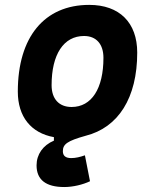

<svg xmlns="http://www.w3.org/2000/svg" viewBox="-20 -547 626 774"><path d="M239.3 207C273.9 207 314.5 197.3 342.8 183.6L322.3 79.1C303.2 85.9 284.7 90.3 267.1 90.3C244.6 90.3 233.4 81.1 233.4 62.5C233.4 34.2 251.5 21 324.7 0.5C457 -32.7 533.2 -152.3 533.2 -335C533.2 -456.1 461.4 -527.3 339.8 -527.3C158.7 -527.3 51.8 -397.5 51.8 -177.7C51.8 -76.7 105 -10.7 197.3 5.9V20C153.3 38.6 127.4 75.2 127.4 119.6C127.4 178.2 165.5 207 239.3 207ZM268.6 -115.7C217.8 -115.7 188 -148.4 188 -203.6C188 -328.1 236.8 -401.9 318.8 -401.9C368.2 -401.9 397 -369.1 397 -314C397 -189.5 349.1 -115.7 268.6 -115.7Z"/></svg>

Font: Cascadia Code NF
Style: Bold Italic
Weight: 700
Italic angle: -10°
Monospace: yes
Designer: Aaron Bell
Foundry: Saja Typeworks
Version: Version 2404.023